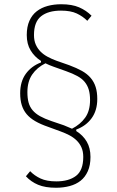

<svg xmlns="http://www.w3.org/2000/svg" viewBox="-20 -730 552 904"><path d="M406 9Q406 48 393.5 76Q381 104 359.5 121Q338 138 308 146Q278 154 244 154Q193 154 159.5 140Q126 126 102 100L122 76Q142 97 171 110.5Q200 124 245 124Q304 124 338 98Q372 72 372 9Q372 -17 363.5 -36Q355 -55 340.5 -69Q326 -83 307 -93Q288 -103 266 -111L206 -133Q171 -145 146 -159.5Q121 -174 105.5 -192.5Q90 -211 82.5 -235Q75 -259 75 -291Q75 -346 101.5 -382.5Q128 -419 173 -436V-443Q142 -463 124 -493Q106 -523 106 -565Q106 -604 118.5 -632Q131 -660 153 -677Q175 -694 204.5 -702Q234 -710 268 -710Q319 -710 352.5 -695.5Q386 -681 411 -656L391 -632Q370 -653 341.5 -666.5Q313 -680 267 -680Q207 -680 173.5 -653.5Q140 -627 140 -565Q140 -539 148.5 -520Q157 -501 171 -487Q185 -473 204.5 -462.5Q224 -452 246 -444L306 -423Q341 -410 366 -396Q391 -382 407 -363Q423 -344 430.5 -320Q438 -296 438 -264Q438 -210 411.5 -173.5Q385 -137 339 -120V-113Q371 -93 388.5 -63Q406 -33 406 9ZM404 -259Q404 -287 398 -307.5Q392 -328 379 -344Q366 -360 344 -372Q322 -384 291 -395L232 -416Q221 -420 212.5 -423.5Q204 -427 194 -432Q154 -412 131.5 -379Q109 -346 109 -296Q109 -268 114.5 -247.5Q120 -227 133.5 -211Q147 -195 168.5 -183Q190 -171 222 -160L281 -140L319 -124Q358 -144 381 -176Q404 -208 404 -259Z"/></svg>

Font: IBM Plex Sans Condensed ExtraLight
Style: Regular
Weight: 200
Width: 3
Designer: Mike Abbink, Paul van der Laan, Pieter van Rosmalen
Foundry: Bold Monday
Version: Version 1.3